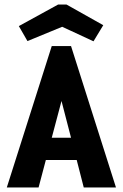

<svg xmlns="http://www.w3.org/2000/svg" viewBox="-20 -826 540 846"><path d="M349 0 318 -121H182L150 0H10L208 -623H293L491 0ZM251 -381 208 -219H293ZM101 -645 63 -711 236 -806H273L435 -715L392 -644L254 -708Z"/></svg>

Font: Inconsolata Black
Style: Regular
Weight: 900
Monospace: yes
Designer: Raph Levien, Cyreal, Brenton Simpson
Foundry: Raph Levien, Cyreal, Google
Version: Version 3.001; ttfautohint (v1.8.2.53-6de2)